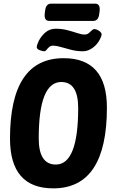

<svg xmlns="http://www.w3.org/2000/svg" viewBox="-20 -1028 624 1056"><path d="M273 8Q35 8 35 -266Q35 -708 330 -708Q568 -708 568 -436Q568 8 273 8ZM287 -123Q410 -123 410 -434Q410 -577 317 -577Q193 -577 193 -267Q193 -123 287 -123ZM222 -746Q215 -746 198.5 -752Q182 -758 182 -769Q182 -774 185.5 -784.5Q189 -795 193 -803Q209 -833 232 -851.5Q255 -870 287 -870Q321 -870 351 -862Q381 -854 405 -846Q429 -838 445 -838Q459 -838 468 -845.5Q477 -853 484.5 -860.5Q492 -868 499 -868Q510 -868 524.5 -858.5Q539 -849 539 -838Q539 -836 536.5 -828Q534 -820 528 -809Q514 -782 488.5 -764Q463 -746 436 -746Q403 -746 371.5 -754Q340 -762 314.5 -769.5Q289 -777 273 -777Q259 -777 250.5 -769.5Q242 -762 236 -754Q230 -746 222 -746ZM251 -913Q222 -913 226 -953L228 -968Q232 -1008 261 -1008H503Q532 -1008 528 -968L526 -953Q522 -913 493 -913Z"/></svg>

Font: Asap Condensed
Style: Bold Italic
Weight: 700
Width: 3
Italic angle: -6°
Designer: Pablo Cosgaya
Foundry: Omnibus-Type
Version: Version 3.001; ttfautohint (v1.8.4.7-5d5b)